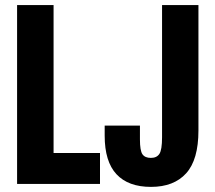

<svg xmlns="http://www.w3.org/2000/svg" viewBox="-20 -731 856 763"><path d="M47.9 0H377.4V-123H192.9V-710.9H47.9ZM396 -191.9Q396 -88.9 442.9 -38.6Q489.7 11.7 580.1 11.7Q670.9 11.7 719.7 -42.2Q768.6 -96.2 768.6 -212.4V-710.9H624V-185.1Q624 -135.7 613.5 -119.6Q603 -103.5 579.6 -103.5Q556.2 -103.5 546.1 -117.9Q536.1 -132.3 536.1 -177.2V-231.9H396Z"/></svg>

Font: Roboto Flex
Style: wght 700 wdth 25 opsz 34 GRAD 0.00 slnt 0.00 XTRA 468 XOPQ 96 YOPQ 79 YTLC 514 YTUC 712 YTAS 750 YTDE -203.00 YTFI 738
Weight: 700
Width: 1
Designer: Berlow after Robertson
Foundry: Google
Version: Version 3.100